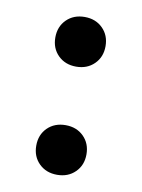

<svg xmlns="http://www.w3.org/2000/svg" viewBox="-59 -470 388 525"><g transform="rotate(10 135.0 -208.0)"><path d="M65.2 -357.9Q65.2 -388.1 84.7 -407.5Q104.3 -426.9 134.9 -426.9Q165.5 -426.9 185 -407.5Q204.6 -388.1 204.6 -357.9Q204.6 -327.7 185 -308.4Q165.4 -289 134.9 -289Q104.3 -289 84.7 -308.4Q65.2 -327.7 65.2 -357.9ZM65.2 -57.6Q65.2 -87.8 84.7 -107.2Q104.3 -126.5 134.9 -126.5Q165.5 -126.5 185 -107.2Q204.6 -87.8 204.6 -57.6Q204.6 -27.4 185 -8.1Q165.4 11.3 134.9 11.3Q104.3 11.3 84.7 -8.1Q65.2 -27.4 65.2 -57.6Z"/></g></svg>

Font: Playfair Micro SmCond SmLight
Style: Regular
Weight: 360
Width: 4
Designer: Claus Eggers Sørensen
Foundry: Claus Eggers Sørensen
Version: Version 2.100;Glyphs 3.2 (3219)